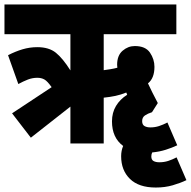

<svg xmlns="http://www.w3.org/2000/svg" viewBox="-20 -642 854 859"><path d="M118 -26 34 -135 211 -252Q192 -279 178.5 -286.5Q165 -294 147 -294Q125 -294 104.5 -286Q84 -278 62 -266L16 -395Q49 -412 81 -421.5Q113 -431 147 -431Q199 -431 230 -406Q261 -381 295 -327V-489H0V-622H769V-489H444V-328Q459 -330 474.5 -332.5Q490 -335 505 -339Q504 -346 504 -352Q504 -394 528.5 -415Q553 -436 583 -436Q631 -436 651 -406.5Q671 -377 671 -343Q671 -292 642 -269Q652 -248 662 -227.5Q672 -207 686 -181L660 -140Q641 -134 628.5 -125.5Q616 -117 616 -100Q616 -84 626.5 -78Q637 -72 653 -72Q673 -72 691.5 -78Q710 -84 729 -94L773 8Q750 19 721.5 28Q693 37 661 40Q657 48 657 58Q657 73 667 78.5Q677 84 693 84Q714 84 732.5 78Q751 72 770 62L814 164Q787 177 752.5 187Q718 197 677 197Q601 197 561.5 158.5Q522 120 522 57Q522 32 531 11Q481 -26 481 -99Q481 -138 499 -168Q517 -198 549 -218Q547 -223 545 -228Q520 -218 496.5 -213Q473 -208 444 -205V0H295V-165Z"/></svg>

Font: Noto Sans ExtraCondensed Black
Style: Regular
Weight: 900
Width: 2
Designer: Monotype Design Team
Foundry: Monotype Imaging Inc.
Version: Version 2.013; ttfautohint (v1.8.4.7-5d5b)